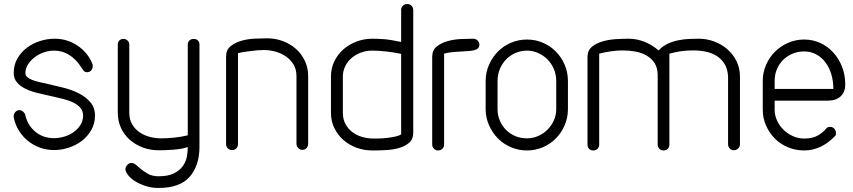

<svg xmlns="http://www.w3.org/2000/svg" viewBox="-20 -746 4231 952"><path d="M439 -427Q442 -412 434.5 -400Q427 -388 411 -388Q400 -388 393 -397.5Q386 -407 379 -418Q356 -453 322.5 -474Q289 -495 248 -495Q222 -495 196.5 -486Q171 -477 151 -461.5Q131 -446 118.5 -426Q106 -406 106 -384Q106 -372 115 -364Q124 -356 139 -350Q154 -344 175 -339Q196 -334 220 -329Q256 -321 297 -310.5Q338 -300 372 -282.5Q406 -265 428.5 -238.5Q451 -212 451 -173Q451 -133 432.5 -101Q414 -69 385 -47Q356 -25 320 -13.5Q284 -2 249 -2Q211 -2 178 -14Q145 -26 118.5 -47.5Q92 -69 74 -98Q56 -127 49 -160Q45 -176 54 -188Q63 -200 77 -200Q86 -200 94.5 -192.5Q103 -185 105 -177Q116 -126 154.5 -93.5Q193 -61 248 -61Q274 -61 300 -69Q326 -77 346.5 -92Q367 -107 379.5 -127.5Q392 -148 392 -173Q392 -196 378.5 -211.5Q365 -227 342.5 -238Q320 -249 291 -256L231 -270Q198 -277 165.5 -285Q133 -293 107 -305.5Q81 -318 64.5 -337Q48 -356 48 -384Q48 -424 66 -455.5Q84 -487 113 -509Q142 -531 178 -542.5Q214 -554 251 -554Q314 -554 365.5 -519Q417 -484 439 -427Z M969 -18Q969 75 920.5 130.5Q872 186 766 186Q731 186 701 176Q671 166 649 152Q627 138 614.5 121.5Q602 105 602 93Q602 82 611 72Q620 62 631 62Q642 62 651 69L672 86H671Q688 101 711 114.5Q734 128 766 128Q814 128 842.5 113.5Q871 99 886.5 77.5Q902 56 906.5 31Q911 6 911 -17Q896 -11 876 -8Q856 -5 836 -3.5Q816 -2 799 -1.5Q782 -1 773 -1H766Q725 -1 688.5 -14.5Q652 -28 624 -52.5Q596 -77 580 -111.5Q564 -146 564 -188V-526Q564 -537 571.5 -545Q579 -553 593 -553Q604 -553 612.5 -545Q621 -537 621 -526V-188Q621 -154 635 -130Q649 -106 671.5 -90.5Q694 -75 722 -67.5Q750 -60 779 -60Q807 -60 842.5 -63.5Q878 -67 911 -75V-526Q911 -537 919 -545Q927 -553 940 -553Q954 -553 961.5 -545Q969 -537 969 -526Z M1160 -31Q1160 -20 1152.5 -11Q1145 -2 1131 -2Q1117 -2 1109 -11Q1101 -20 1101 -31V-466Q1101 -499 1123.5 -517Q1146 -535 1177.5 -544Q1209 -553 1244 -554.5Q1279 -556 1305 -556Q1346 -556 1383 -542Q1420 -528 1447.5 -503.5Q1475 -479 1491.5 -444.5Q1508 -410 1508 -369V-34Q1508 -21 1500 -12Q1492 -3 1478 -3Q1467 -3 1458.5 -12Q1450 -21 1450 -34V-369Q1450 -402 1435.5 -426Q1421 -450 1398 -466Q1375 -482 1346 -490Q1317 -498 1288 -498Q1273 -498 1255 -496.5Q1237 -495 1219 -492.5Q1201 -490 1185 -487.5Q1169 -485 1160 -482Z M1680 -187Q1680 -155 1693 -131Q1706 -107 1727 -91Q1748 -75 1775.5 -67Q1803 -59 1833 -59Q1844 -59 1863 -59.5Q1882 -60 1902 -62.5Q1922 -65 1940.5 -69Q1959 -73 1969 -80V-479Q1930 -487 1893.5 -491Q1857 -495 1824 -495Q1796 -495 1770 -485.5Q1744 -476 1724 -459Q1704 -442 1692 -418Q1680 -394 1680 -366ZM1621 -367Q1621 -408 1638 -442.5Q1655 -477 1683 -501.5Q1711 -526 1748 -540Q1785 -554 1825 -554Q1848 -554 1880.5 -552Q1913 -550 1969 -538V-698Q1969 -709 1977.5 -717.5Q1986 -726 1999 -726Q2013 -726 2021 -717Q2029 -708 2029 -696V-88Q2029 -56 2009 -38.5Q1989 -21 1959.5 -12.5Q1930 -4 1896 -2Q1862 0 1834 0H1825Q1785 0 1748 -13.5Q1711 -27 1683 -51.5Q1655 -76 1638 -110.5Q1621 -145 1621 -187Z M2182 -29Q2182 -17 2173.5 -8.5Q2165 0 2152 0Q2141 0 2132 -8.5Q2123 -17 2123 -29V-464Q2123 -497 2145 -515Q2167 -533 2199 -542Q2231 -551 2266 -552.5Q2301 -554 2328 -554Q2339 -554 2348 -545Q2357 -536 2357 -525Q2357 -513 2350 -506.5Q2343 -500 2331 -497Q2319 -494 2304 -493L2272 -491Q2255 -490 2228.5 -488Q2202 -486 2182 -480Z M2388 -344Q2388 -387 2404.5 -424.5Q2421 -462 2448.5 -490Q2476 -518 2513.5 -534Q2551 -550 2593 -550Q2635 -550 2672 -534Q2709 -518 2736.5 -490Q2764 -462 2780 -424.5Q2796 -387 2796 -344V-205Q2796 -163 2780 -125.5Q2764 -88 2736.5 -60Q2709 -32 2672 -16Q2635 0 2593 0Q2551 0 2513.5 -16Q2476 -32 2448.5 -60Q2421 -88 2404.5 -125.5Q2388 -163 2388 -205ZM2447 -205Q2447 -174 2458.5 -147.5Q2470 -121 2489.5 -101.5Q2509 -82 2535.5 -71Q2562 -60 2593 -60Q2621 -60 2647 -71Q2673 -82 2693 -101.5Q2713 -121 2725.5 -147.5Q2738 -174 2738 -205V-344Q2738 -377 2726 -404.5Q2714 -432 2694 -452Q2674 -472 2647.5 -483.5Q2621 -495 2593 -495Q2564 -495 2537.5 -484Q2511 -473 2491 -453Q2471 -433 2459 -405Q2447 -377 2447 -344Z M2951 -29Q2951 -17 2943 -8.5Q2935 0 2922 0Q2908 0 2900.5 -8.5Q2893 -17 2893 -29V-464Q2893 -496 2915 -514Q2937 -532 2968.5 -541Q3000 -550 3035 -552Q3070 -554 3097 -554Q3176 -554 3246 -496Q3265 -517 3290.5 -529Q3316 -541 3344 -546.5Q3372 -552 3398.5 -553Q3425 -554 3445 -554Q3485 -554 3522 -540Q3559 -526 3587 -501.5Q3615 -477 3632 -442.5Q3649 -408 3649 -367V-31Q3649 -19 3640 -10Q3631 -1 3618 -1Q3606 -1 3598 -10Q3590 -19 3590 -31V-367Q3588 -404 3572.5 -429Q3557 -454 3533 -469Q3509 -484 3479 -490Q3449 -496 3417 -496Q3382 -496 3356 -492Q3330 -488 3299 -480V-29Q3299 -17 3291.5 -8.5Q3284 0 3270 0Q3257 0 3249 -8.5Q3241 -17 3241 -29V-373Q3241 -409 3226 -432.5Q3211 -456 3186 -470.5Q3161 -485 3130 -490.5Q3099 -496 3068 -496Q3040 -496 3008.5 -491.5Q2977 -487 2951 -480Z M3821 -305H4112Q4112 -344 4102 -377.5Q4092 -411 4073 -436.5Q4054 -462 4027 -476.5Q4000 -491 3967 -491Q3936 -491 3909 -479.5Q3882 -468 3862.5 -448.5Q3843 -429 3832 -402.5Q3821 -376 3821 -345ZM4076 -108Q4083 -117 4096 -117Q4108 -117 4116.5 -108Q4125 -99 4125 -87Q4125 -83 4124.5 -79Q4124 -75 4121 -72Q4052 0 3967 0Q3925 0 3887.5 -15.5Q3850 -31 3822.5 -58.5Q3795 -86 3778.5 -123Q3762 -160 3762 -202V-345Q3762 -387 3778.5 -424.5Q3795 -462 3822.5 -489.5Q3850 -517 3887.5 -533.5Q3925 -550 3967 -550Q4010 -550 4047 -533Q4084 -516 4111.5 -486Q4139 -456 4155 -415.5Q4171 -375 4171 -328Q4171 -289 4148 -268Q4125 -247 4085 -247H3821V-202Q3821 -174 3833 -148Q3845 -122 3865 -102.5Q3885 -83 3911.5 -71Q3938 -59 3967 -59Q4010 -59 4036.5 -75Q4063 -91 4076 -108Z"/></svg>

Font: VDS
Style: Thin
Weight: 100
Width: 0
Designer: artmaker
Foundry: artmaker
Version: Version 1.000 2012 initial release